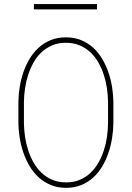

<svg xmlns="http://www.w3.org/2000/svg" viewBox="-20 -902 640 932"><path d="M530.3 -302.2Q529.8 -267.6 523.9 -231Q518.1 -194.3 506.3 -159.7Q494.6 -125 476.3 -94.2Q458 -63.5 432.6 -40.3Q407.2 -17.1 374.3 -3.7Q341.3 9.8 300.8 9.8Q260.3 9.8 227.3 -3.7Q194.3 -17.1 168.7 -40.3Q143.1 -63.5 124.5 -94.2Q106 -125 94 -159.7Q82 -194.3 75.9 -231Q69.8 -267.6 69.3 -302.2V-408.7Q69.8 -443.4 75.7 -480Q81.5 -516.6 93.5 -551.3Q105.5 -585.9 123.8 -616.7Q142.1 -647.5 167.7 -670.7Q193.4 -693.8 226.1 -707.3Q258.8 -720.7 299.8 -720.7Q340.8 -720.7 373.5 -707.3Q406.2 -693.8 431.9 -670.7Q457.5 -647.5 475.8 -616.7Q494.1 -585.9 506.1 -551.3Q518.1 -516.6 523.9 -480Q529.8 -443.4 530.3 -408.7ZM504.4 -409.7Q503.9 -440.9 499 -474.1Q494.1 -507.3 483.9 -538.8Q473.6 -570.3 457.5 -598.6Q441.4 -627 418.7 -648.2Q396 -669.4 366.5 -681.9Q336.9 -694.3 299.8 -694.3Q262.7 -694.3 233.4 -681.9Q204.1 -669.4 181.4 -648.2Q158.7 -627 142.8 -598.6Q127 -570.3 116.7 -538.6Q106.4 -506.8 101.6 -473.6Q96.7 -440.4 96.2 -409.7V-302.2Q96.7 -271 101.6 -237.8Q106.4 -204.6 116.7 -172.9Q127 -141.1 143.1 -112.8Q159.2 -84.5 181.9 -63Q204.6 -41.5 234.1 -29.1Q263.7 -16.6 300.8 -16.6Q337.9 -16.6 367.4 -29.1Q397 -41.5 419.4 -63Q441.9 -84.5 458 -112.8Q474.1 -141.1 484.4 -172.9Q494.6 -204.6 499.3 -237.8Q503.9 -271 504.4 -302.2ZM450.7 -856.4H144.5V-882.3H450.7Z"/></svg>

Font: Roboto Mono Thin
Style: Regular
Weight: 250
Designer: Google
Version: Version 2.000985; 2015; ttfautohint (v1.3)